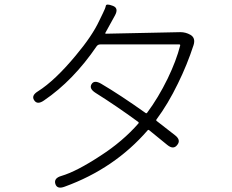

<svg xmlns="http://www.w3.org/2000/svg" viewBox="-20 -812 1040 860"><path d="M270 24Q236 37 228 12Q220 -14 255 -24Q323 -44 431 -115Q530 -179 600 -259Q603 -263 599 -266Q499 -339 408 -396Q378 -415 390 -435Q402 -455 433 -437Q518 -387 632 -306Q636 -303 639 -307Q689 -374 731 -460Q770 -541 787 -608Q788 -613 783 -613H429Q419 -613 413 -605Q308 -451 177 -362Q147 -341 133 -363Q119 -384 150 -403Q226 -451 319 -563Q393 -651 425 -720Q433 -737 441 -753Q452 -775 454 -786Q456 -797 485 -786Q513 -776 495 -743L452 -665Q450 -661 455 -661L788 -668Q812 -668 833 -656Q857 -642 847 -610Q818 -521 777 -438Q733 -347 681 -277Q678 -273 682 -270L763 -207Q792 -185 774 -163Q757 -140 729 -163L648 -229Q644 -232 641 -228Q493 -57 270 24Z"/></svg>

Font: Resource Han Rounded KR Light
Style: Regular
Weight: 300
Designer: Cyano Hao (round all glyphs); Ryoko NISHIZUKA 西塚涼子 (kana, bopomofo & ideographs); Paul D. Hunt (Latin, Greek & Cyrillic)
Foundry: Cyano Hao
Version: 0.990